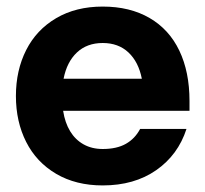

<svg xmlns="http://www.w3.org/2000/svg" viewBox="-20 -552 625 584"><path d="M28.4 -260Q28.4 -338 59.6 -399.7Q90.8 -461.4 150.8 -496.7Q210.8 -532 292.4 -532Q375.2 -532 434.9 -497.3Q494.6 -462.6 525.5 -397.9Q556.4 -333.2 556.4 -245V-215H172Q177.6 -178.8 193.3 -152.9Q209 -127 234.2 -112.9Q259.4 -98.8 292.4 -98.8Q335 -98.8 362.8 -114.5Q390.6 -130.2 406.2 -159.8H547.2Q521.6 -80.6 455 -34.3Q388.4 12 292.4 12Q210.8 12 150.8 -23.3Q90.8 -58.6 59.6 -120.3Q28.4 -182 28.4 -260ZM292.4 -421.2Q244.6 -421.2 214 -392.4Q183.4 -363.6 173.4 -312.6H411.4Q401.4 -363.6 370.8 -392.4Q340.2 -421.2 292.4 -421.2Z"/></svg>

Font: Aspekta Variable
Style: Regular
Weight: 400
Designer: Ivo Dolenc
Version: Version 2.100